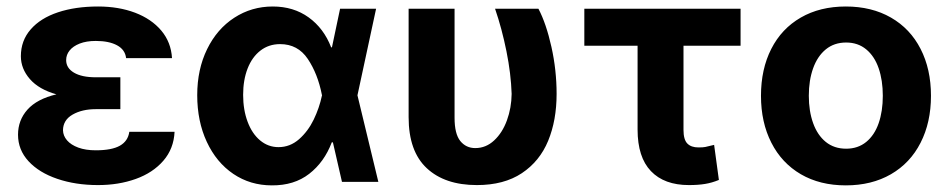

<svg xmlns="http://www.w3.org/2000/svg" viewBox="-20 -557 2905 588"><path d="M152.8 -268.1Q99.1 -283.2 71.5 -314.9Q43.9 -346.7 43.9 -384.8Q43.9 -432.6 74 -467Q104 -501.5 157.5 -519.3Q210.9 -537.1 280.3 -537.1Q343.3 -537.1 393.6 -518.1Q443.8 -499 473.9 -463.4Q503.9 -427.7 506.8 -378.9H366.2Q363.3 -404.8 338.6 -418.2Q314 -431.6 273.4 -431.6Q244.6 -431.6 224.1 -423.6Q203.6 -415.5 193.1 -402.3Q182.6 -389.2 182.6 -373Q182.6 -348.6 206.5 -334.5Q230.5 -320.3 273.4 -320.3H348.6V-222.7H273.4Q231.4 -222.7 202.4 -206.1Q173.3 -189.5 172.9 -158.2Q173.3 -141.1 185.3 -127.2Q197.3 -113.3 219.7 -105Q242.2 -96.7 273.4 -96.7Q322.3 -96.7 347.2 -110.8Q372.1 -125 376 -153.3H514.6Q512.2 -101.6 480.2 -64.7Q448.2 -27.8 395.8 -9Q343.3 9.8 280.3 9.8Q211.4 9.8 155.5 -9.3Q99.6 -28.3 67.4 -63.2Q35.2 -98.1 35.2 -144.5Q35.2 -189 64.2 -221.4Q93.3 -253.9 152.8 -268.1Z M584 -265.6Q584 -344.7 614.3 -406.5Q644.5 -468.3 697.5 -502.7Q750.5 -537.1 815.4 -537.1Q878.9 -537.1 925.3 -503.7Q971.7 -470.2 994.1 -412.1H996.6L1021.5 -530.3H1131.8L1074.7 -265.1L1138.7 0H1027.3L999.5 -121.1H996.1Q973.1 -60.5 927 -24.7Q880.9 11.2 812.5 10.7Q746.6 10.7 694.6 -24.4Q642.6 -59.6 613.3 -122.6Q584 -185.5 584 -265.6ZM833 -106.4Q868.2 -106.4 895.8 -130.6Q923.3 -154.8 940.7 -190.7Q958 -226.6 965.8 -263.7L966.3 -265.1L965.8 -266.6Q953.1 -331.1 922.6 -376.5Q892.1 -421.9 837.9 -421.9Q803.2 -421.9 777.6 -402.1Q752 -382.3 738.3 -347.2Q724.6 -312 724.6 -266.6Q724.6 -220.7 738.3 -184.1Q752 -147.5 776.6 -127Q801.3 -106.4 833 -106.4Z M1372.1 -530.3V-196.3Q1372.1 -147 1389.6 -125.2Q1407.2 -103.5 1435.5 -103.5Q1468.3 -103.5 1493.4 -127Q1518.6 -150.4 1532.5 -188.5Q1546.4 -226.6 1546.9 -269.5Q1544.9 -331.1 1531 -400.1Q1517.1 -469.2 1496.1 -530.3H1628.9Q1652.8 -484.9 1668.7 -413.6Q1684.6 -342.3 1684.6 -269.5Q1684.6 -188.5 1658.7 -125.7Q1632.8 -63 1578.1 -26.6Q1523.4 9.8 1440.4 9.8Q1342.3 9.8 1286.9 -42Q1231.4 -93.8 1231.4 -198.2V-530.3Z M2248 -417H2073.2V-159.2Q2073.2 -129.4 2085 -117.4Q2096.7 -105.5 2119.1 -105.5Q2133.3 -105.5 2139.9 -106.9Q2146.5 -108.4 2167 -113.3L2181.6 -5.9Q2160.2 2.9 2139.2 6.3Q2118.2 9.8 2089.8 9.8Q2014.2 9.8 1973.4 -33Q1932.6 -75.7 1932.6 -160.2V-417H1769.5V-530.3H2248Z M2310.5 -263.7Q2310.5 -345.2 2342 -407.2Q2373.5 -469.2 2432.4 -503.2Q2491.2 -537.1 2570.3 -537.1Q2649.4 -537.1 2708.5 -503.2Q2767.6 -469.2 2799.3 -407.2Q2831.1 -345.2 2831.1 -263.7Q2831.1 -182.1 2799.3 -119.9Q2767.6 -57.6 2708.5 -23.4Q2649.4 10.7 2570.3 10.7Q2491.2 10.7 2432.6 -23.4Q2374 -57.6 2342.3 -119.9Q2310.5 -182.1 2310.5 -263.7ZM2683.6 -263.7Q2683.6 -311 2670.9 -347.9Q2658.2 -384.8 2632.8 -405.8Q2607.4 -426.8 2571.3 -426.8Q2534.7 -426.8 2509 -405.8Q2483.4 -384.8 2470.2 -347.9Q2457 -311 2457 -263.7Q2457 -216.8 2470.2 -179.9Q2483.4 -143.1 2509 -122.3Q2534.7 -101.6 2571.3 -101.6Q2607.4 -101.6 2632.8 -122.3Q2658.2 -143.1 2670.9 -179.7Q2683.6 -216.3 2683.6 -263.7Z"/></svg>

Font: WEMIX Pretendard
Style: Bold
Weight: 700
Designer: Base glyphs from Inter by Rasmus Andersson; Hangeul glyphs from Noto Sans CJK(Source Han Sans) by Jang Soo-young and Kan
Foundry: Kil Hyung-jin
Version: Version 1.000